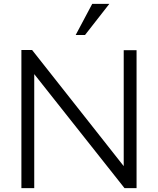

<svg xmlns="http://www.w3.org/2000/svg" viewBox="-20 -967 812 987"><path d="M156 -586V0H90V-710H145L616 -113V-709H682V0H620ZM417 -787H369L454 -947H542Z"/></svg>

Font: Rising Sun Light
Style: Regular
Weight: 300
Designer: Matt McInerney, Pablo Impallari, Rodrigo Fuenzalida (Raleway font), Stephen Hutchings (Greek), Cristiano Sobral (main ch
Foundry: The Rising Sun Project Authors
Version: Version 4.327; ttfautohint (v1.8.4.7-5d5b-dirty)